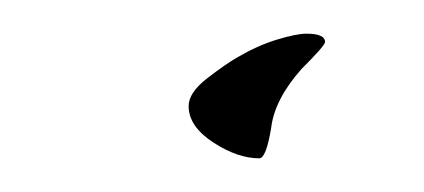

<svg xmlns="http://www.w3.org/2000/svg" viewBox="-20 -336 252 114"><path d="M134 -242Q121 -242 106.5 -251.5Q92 -261 92 -273Q92 -281 103 -289.5Q114 -298 121 -302Q133 -309 144.5 -312.5Q156 -316 162 -316Q173 -316 173 -311Q173 -309 159 -295Q143 -277 141 -260Q138 -242 134 -242Z"/></svg>

Font: Petemoss
Style: Regular
Weight: 400
Designer: Robert E. Leuschke
Foundry: Robert E. Leuschke
Version: Version 1.010; ttfautohint (v1.8.3)